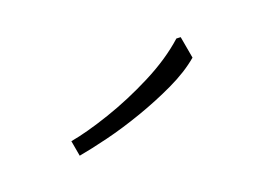

<svg xmlns="http://www.w3.org/2000/svg" viewBox="-22 -999 528 390"><g transform="rotate(-30 242.0 -804.0)"><path d="M382 -858 391 -856V-808Q362 -791 322 -780Q282 -769 239 -762Q196 -755 158 -752.5Q120 -750 93 -750V-784Q129 -784 181.5 -792Q234 -800 288 -816.5Q342 -833 382 -858Z"/></g></svg>

Font: Phudu Medium
Style: Regular
Weight: 500
Version: Version 1.005;gftools[0.9.23]